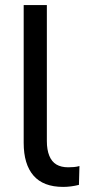

<svg xmlns="http://www.w3.org/2000/svg" viewBox="-20 -725 341 754"><path d="M228 9Q150 9 111.5 -35.5Q73 -80 73 -164V-705H164V-171Q164 -137 173.5 -113.5Q183 -90 201.5 -79Q220 -68 248 -68Q259 -68 270.5 -69Q282 -70 292 -73L290 1Q274 5 258.5 7Q243 9 228 9Z"/></svg>

Font: Nunito Sans 12pt Medium
Style: Regular
Weight: 500
Designer: Vernon Adams
Foundry: Vernon Adams
Version: Version 3.101;gftools[0.9.27]